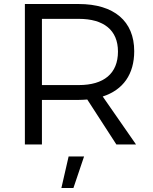

<svg xmlns="http://www.w3.org/2000/svg" viewBox="-20 -720 763 957"><path d="M658 0 492 -239C594 -272 649 -350 649 -465C649 -614 549 -700 372 -700H104V0H189V-222H372C387 -222 401 -223 415 -224L560 0ZM189 -296V-626H373C497 -626 568 -570 568 -463C568 -353 497 -296 373 -296ZM286 217H346L399 60H322Z"/></svg>

Font: Juman Normal
Style: Regular
Weight: 300
Designer: Bandar Raffah (Arabic) Julieta Ulanovsky (Latin)
Foundry: Caramella
Version: Version 5.022;PS 005.022;hotconv 1.0.88;makeotf.lib2.5.64775